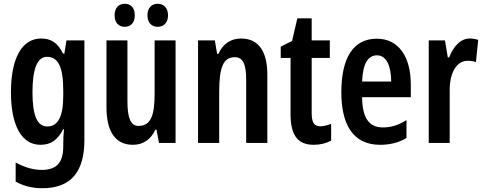

<svg xmlns="http://www.w3.org/2000/svg" viewBox="-20 -757 2562 1017"><path d="M198 -553C98 -553 38 -452 38 -268C38 -90 96 10 194 10C250 10 286 -16 315 -73H319C316 -46 315 -15 315 7V20C315 110 274 143 201 143C158 143 114 131 63 104V205C105 228 149 240 204 240C360 240 427 148 427 -15V-543H332L321 -473H314C285 -531 250 -553 198 -553ZM229 -456C289 -456 315 -401 315 -276V-249C315 -140 287 -87 231 -87C178 -87 152 -143 152 -267C152 -392 177 -456 229 -456Z M587 -676C587 -636 609 -615 641 -615C673 -615 694 -637 694 -676C694 -715 673 -737 641 -737C609 -737 587 -716 587 -676ZM761 -676C761 -637 783 -615 815 -615C848 -615 870 -637 870 -676C870 -715 848 -737 815 -737C784 -737 761 -716 761 -676ZM910 -543H799V-262C799 -149 781 -90 713 -90C673 -90 655 -132 655 -219V-543H544V-189C544 -66 587 10 684 10C738 10 779 -18 803 -70H809L822 0H910Z M1257 -553C1203 -553 1161 -525 1137 -472H1130L1118 -543H1029V0H1141V-269C1141 -402 1163 -454 1224 -454C1269 -454 1284 -413 1284 -333V0H1396V-362C1396 -488 1347 -553 1257 -553Z M1677 -88C1642 -88 1631 -111 1631 -159V-450H1727V-543H1631V-660H1555L1527 -540L1467 -510V-450H1519V-152C1519 -43 1556 10 1641 10C1677 10 1707 2 1734 -12V-101C1713 -93 1694 -88 1677 -88Z M1976 -552C1852 -552 1788 -452 1788 -268C1788 -102 1847 10 1993 10C2045 10 2091 -1 2133 -26V-121C2089 -93 2051 -82 2007 -82C1934 -82 1899 -134 1898 -242H2156V-309C2156 -453 2094 -552 1976 -552ZM1977 -464C2027 -464 2052 -407 2052 -325H1898C1902 -422 1930 -464 1977 -464Z M2468 -553C2418 -553 2380 -508 2359 -453H2352L2337 -543H2251V0H2362V-279C2362 -372 2398 -435 2457 -435C2474 -435 2489 -433 2501 -428L2513 -546C2496 -551 2482 -553 2468 -553Z"/></svg>

Font: Noto Sans Devanagari ExtraCondensed SemiBold
Style: Regular
Weight: 600
Width: 2
Designer: Jelle Bosma - Monotype Design Team
Foundry: Monotype Imaging Inc.
Version: Version 2.004